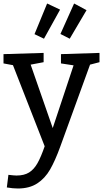

<svg xmlns="http://www.w3.org/2000/svg" viewBox="-20 -836 590 1096"><path d="M548 -534V-481L494 -467L324 1Q295 81 266 131.5Q237 182 192.5 211Q148 240 82 240Q54 240 19 234L28 162Q62 166 74 166Q118 166 146 148.5Q174 131 194 95.5Q214 60 235 -1L54 -464L0 -474V-527L229 -534V-481L155 -467L281 -105L400 -463L328 -474V-527ZM323 -781 231 -615 177 -641 249 -816ZM474 -778 378 -615 325 -642 403 -816Z"/></svg>

Font: Bitter Pro Medium
Style: Regular
Weight: 500
Designer: Sol Matas, and Bitter project Authors
Foundry: Sol Matas
Version: Version 1.010